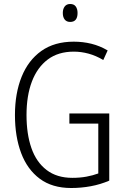

<svg xmlns="http://www.w3.org/2000/svg" viewBox="-20 -933 630 963"><path d="M328 -364H528V-27Q484 -8 435.5 1Q387 10 337 10Q242 10 179.5 -36.5Q117 -83 86 -165.5Q55 -248 55 -356Q55 -465 88.5 -548Q122 -631 187.5 -677.5Q253 -724 350 -724Q396 -724 438.5 -713.5Q481 -703 520 -680L498 -632Q461 -654 424 -664Q387 -674 350 -674Q272 -674 219.5 -634.5Q167 -595 140 -524Q113 -453 113 -356Q113 -261 137.5 -190.5Q162 -120 213.5 -80.5Q265 -41 343 -41Q381 -41 413.5 -47Q446 -53 473 -63V-313H328ZM332 -913Q351 -913 360 -900.5Q369 -888 369 -868Q369 -823 332 -823Q314 -823 304.5 -835Q295 -847 295 -868Q295 -888 304.5 -900.5Q314 -913 332 -913Z"/></svg>

Font: Noto Sans Ethiopic Condensed Light
Style: Regular
Weight: 300
Width: 3
Designer: Monotype Design Team
Foundry: Monotype Imaging Inc.
Version: Version 2.102; ttfautohint (v1.8.4.7-5d5b)